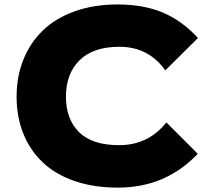

<svg xmlns="http://www.w3.org/2000/svg" viewBox="-20 -839 947 870"><path d="M877 -667 729 -520Q653.3 -627 521 -627Q401.4 -627 340.1 -565.7Q278.8 -504.4 278.8 -400.9Q278.8 -298.8 338.4 -240Q397.9 -181.2 520 -181.2Q651.4 -181.2 733.9 -284.2L876 -142.1Q731 11.2 514.2 11.2Q404.3 11.2 317.1 -19Q230 -49.3 172.9 -104Q115.7 -158.7 85.4 -234.1Q55.2 -309.6 55.2 -400.9Q55.2 -491.7 85.7 -568.1Q116.2 -644.5 173.6 -700.4Q231 -756.3 318.1 -787.6Q405.3 -818.8 513.2 -818.8Q629.9 -818.8 716.8 -782.5Q803.7 -746.1 877 -667Z"/></svg>

Font: Sinkin Sans 900 X Black
Style: Regular
Weight: 950
Designer: Keith Bates
Foundry: K-Type
Version: Sinkin Sans (version 1.0)  by Keith Bates   •   © 2014   www